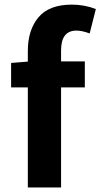

<svg xmlns="http://www.w3.org/2000/svg" viewBox="-20 -832 445 852"><path d="M405.3 -792 377.9 -683.6Q343.8 -696.3 319.3 -696.3Q251 -696.3 251 -608.4V-559.6H356.4V-444.3H251V0H103.5V-444.3H29.3V-552.7L103.5 -558.6V-605.5Q103.5 -699.2 150.9 -755.4Q198.2 -811.5 298.8 -811.5Q354.5 -811.5 405.3 -792Z"/></svg>

Font: Bpmf Zihi Sans Bold
Style: Bold
Weight: 700
Foundry: But Ko
Version: Version 1.320